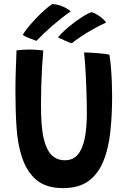

<svg xmlns="http://www.w3.org/2000/svg" viewBox="-20 -928 646 965"><path d="M297 17.5Q210 17.5 160.5 -25.8Q111 -69 87.5 -147Q68.5 -207 63 -289.5Q57.5 -372 57.5 -474Q57.5 -497.5 58 -524.5Q58.5 -551.5 59.5 -579Q60.5 -606.5 61.5 -631.2Q62.5 -656 63 -675Q78 -676.5 93.8 -677.8Q109.5 -679 124 -679Q144 -679 163.5 -677.5Q183 -676 197.5 -674.5Q194 -634.5 191.2 -587.2Q188.5 -540 187.2 -491.8Q186 -443.5 186 -400.5Q186 -346.5 189.2 -304.2Q192.5 -262 200 -230.5Q213 -175.5 239.2 -149Q265.5 -122.5 306.5 -122.5Q347 -122.5 371 -151Q395 -179.5 405.8 -232.5Q416.5 -285.5 416.5 -359.5Q416.5 -381 416 -412Q415.5 -443 414.2 -478.5Q413 -514 411.2 -549Q409.5 -584 407.2 -614.2Q405 -644.5 402.5 -664.5Q417.5 -664.5 437 -663.2Q456.5 -662 475.8 -660.5Q495 -659 509.8 -656.8Q524.5 -654.5 530 -653Q534.5 -625 537.5 -590.2Q540.5 -555.5 542 -518Q543.5 -480.5 543.5 -444Q543.5 -345 534 -261Q524.5 -177 498.2 -114.5Q472 -52 423.5 -17.2Q375 17.5 297 17.5ZM242.5 -907.5Q262.5 -907 281 -900.8Q299.5 -894.5 313.8 -886.2Q328 -878 335.5 -871Q313 -855.5 289.5 -837Q266 -818.5 243.2 -798.8Q220.5 -779 200 -759.5Q179.5 -740 163 -722.5Q147 -728 125.8 -736.8Q104.5 -745.5 94 -752Q103 -768.5 120.8 -790.2Q138.5 -812 160.2 -835Q182 -858 203.8 -877.2Q225.5 -896.5 242.5 -907.5ZM440 -867Q456 -862.5 471.2 -852.8Q486.5 -843 498 -832.5Q509.5 -822 513.5 -814.5Q483.5 -801.5 449.8 -782.5Q416 -763.5 387 -744.2Q358 -725 341 -710.5Q330 -713.5 308.2 -723Q286.5 -732.5 271.5 -740Q285 -757 307 -777Q329 -797 354.2 -815.8Q379.5 -834.5 402.2 -848.5Q425 -862.5 440 -867Z"/></svg>

Font: Grandstander Thin Medium
Style: Regular
Weight: 500
Version: Version 1.200